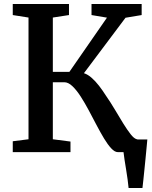

<svg xmlns="http://www.w3.org/2000/svg" viewBox="-20 -763 762 963"><path d="M625 180Q623.5 161 620 136.8Q616.5 112.5 612.5 87.2Q608.5 62 604.8 39.2Q601 16.5 599.5 0L556 -63.5H719Q717.5 -45 715 -20.5Q712.5 4 710 31.5Q707.5 59 704.5 86.5Q701.5 114 699.2 138.2Q697 162.5 694.5 180ZM44 0V-54.5L123 -64.5V-675L44 -687.5V-743H326V-687.5L245 -675V-402.5H328L516.5 -674.5L439 -687.5V-743H690.5V-687.5L609.5 -674L401 -396Q421.5 -389 440.2 -372.2Q459 -355.5 476.5 -333Q494 -310.5 510.5 -284.5Q534.5 -250 556.5 -212.8Q578.5 -175.5 598.5 -143.2Q618.5 -111 635.2 -89.8Q652 -68.5 665 -65L705.5 -54V0H571Q555.5 0 538 -18.8Q520.5 -37.5 502 -68.2Q483.5 -99 464 -136Q444.5 -173 425.5 -209Q405.5 -246.5 384.8 -278.8Q364 -311 343.2 -330.8Q322.5 -350.5 302.5 -350.5H245V-64.5L333.5 -53V0Z"/></svg>

Font: Merriweather SemiBold
Style: Regular
Weight: 600
Version: Version 2.100